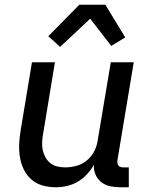

<svg xmlns="http://www.w3.org/2000/svg" viewBox="-20 -783 640 811"><path d="M216 8Q187 8 160 0.5Q133 -7 113 -24.5Q93 -42 81 -66Q69 -90 64.5 -117.5Q60 -145 61 -173.5Q62 -202 67 -231L115 -520H212L162 -217Q159 -200 158 -182.5Q157 -165 160.5 -149Q164 -133 172 -118.5Q180 -104 192.5 -94Q205 -84 221.5 -80Q238 -76 255 -76Q279 -76 303 -82.5Q327 -89 347 -105.5Q367 -122 378.5 -145Q390 -168 393 -192L448 -520H545L476 -106Q475 -100 476 -94Q477 -88 480.5 -83.5Q484 -79 489.5 -77.5Q495 -76 501 -76H524V8H487Q465 8 444.5 3.5Q424 -1 408 -13.5Q392 -26 383.5 -45.5Q375 -65 377 -87Q364 -65 347 -46.5Q330 -28 308.5 -15.5Q287 -3 263 2.5Q239 8 216 8ZM234 -585 184 -630 315 -763H425L509 -625L450 -589L361 -704Z"/></svg>

Font: Iosevka Medium Extended
Style: Italic
Weight: 500
Width: 7
Italic angle: -9°
Monospace: yes
Designer: Belleve Invis
Foundry: Belleve Invis
Version: Version 32.5.0; ttfautohint (v1.8.4)